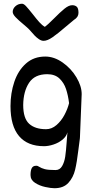

<svg xmlns="http://www.w3.org/2000/svg" viewBox="-20 -770 506 1026"><path d="M336.4 -12.7Q338.4 -46.9 340.3 -63Q335 -41 314.2 -23.9Q293.5 -6.8 266.1 2.2Q238.8 11.2 215.3 11.2Q127.4 11.2 81.8 -42.7Q36.1 -96.7 36.1 -203.1Q36.1 -272.5 56.6 -333Q77.1 -393.6 118.9 -430.7Q160.6 -467.8 221.7 -467.8Q269.5 -467.8 314.9 -435.8Q360.4 -403.8 388.4 -356.7Q416.5 -309.6 416.5 -267.1L407.2 -36.1L406.7 -29.3Q404.3 -16.1 398.9 30.8Q391.1 96.7 381.3 137.5Q371.6 178.2 345.5 207Q319.3 235.8 271 235.8Q252 235.8 221.7 229.2Q191.4 222.7 167.2 207Q143.1 191.4 143.1 165.5Q143.1 141.1 149.7 128.4Q156.2 115.7 173.8 115.7Q178.2 115.7 181.9 117.2Q185.5 118.7 189 121.1Q201.2 128.9 219.2 133.8Q237.3 138.7 276.9 138.7Q299.8 138.7 312 117.4Q324.2 96.2 328.6 66.4Q333 36.6 336.4 -12.7ZM349.1 -218.8Q343.8 -261.2 332.8 -294.4Q321.8 -327.6 297.6 -350.6Q273.4 -373.5 232.4 -373.5Q165.5 -373.5 135.3 -327.6Q105 -281.7 104 -209.5Q104 -137.7 135.7 -108.6Q167.5 -79.6 226.1 -79.6Q256.3 -79.6 281.7 -101.6Q307.1 -123.5 324.2 -155.5Q341.3 -187.5 349.1 -218.8ZM399.4 -701.2Q399.4 -678.2 375 -663.6Q362.3 -653.3 334 -629.4Q288.1 -589.8 260.5 -570.8Q232.9 -551.8 212.9 -551.8Q200.7 -551.8 187.5 -561Q174.3 -570.3 165.8 -579.3Q157.2 -588.4 136.2 -612.3Q127.9 -621.1 106.9 -638.7Q79.6 -661.1 63.7 -677.7Q47.9 -694.3 47.9 -706.5Q47.9 -723.6 62.5 -736.8Q77.1 -750 97.7 -750Q106.9 -750 118.7 -737.5Q130.4 -725.1 153.8 -695.8Q175.3 -668 190.2 -651.4Q205.1 -634.8 219.7 -626.5Q232.9 -635.7 267.1 -669.9Q301.8 -705.1 324.7 -723.6Q347.7 -742.2 365.7 -742.2Q380.9 -742.2 390.1 -734.1Q399.4 -726.1 399.4 -701.2Z"/></svg>

Font: Dekko
Style: Regular
Weight: 400
Designer: Multiple
Foundry: Sorkin Type
Version: Version 2.001